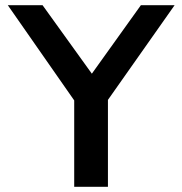

<svg xmlns="http://www.w3.org/2000/svg" viewBox="-20 -720 702 740"><path d="M266 0H396V-335L653 -700H523L334 -436L144 -700H10L266 -333Z"/></svg>

Font: Chess Sans SemiBold
Style: Regular
Weight: 600
Designer: Wolf Bōese
Foundry: Wolf Bōese
Version: Version 7.223;Glyphs 3.3 (3306)